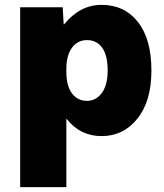

<svg xmlns="http://www.w3.org/2000/svg" viewBox="-20 -550 676 790"><path d="M238 -520 242 -450H244Q309 -530 398 -530Q492 -530 547.5 -459.5Q603 -389 603 -260Q603 -134 545.5 -62Q488 10 398 10Q310 10 255 -60H253V220H63V-520ZM423 -260Q423 -322 400.5 -353.5Q378 -385 338 -385Q299 -385 276 -353.5Q253 -322 253 -265V-255Q253 -197 276 -166Q299 -135 338 -135Q375 -135 399 -167.5Q423 -200 423 -260Z"/></svg>

Font: Mplus 1p Black
Style: Regular
Weight: 900
Version: Version 1.061